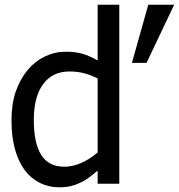

<svg xmlns="http://www.w3.org/2000/svg" viewBox="-20 -780 759 815"><path d="M486.3 0H394.5V-55.7Q368.7 -34.2 354.2 -23.7Q339.8 -13.2 320.8 -4.4Q300.3 5.4 279.1 10.3Q257.8 15.1 231.4 15.1Q187 15.1 149.2 -3.7Q111.3 -22.5 85 -57.6Q57.6 -94.7 43.2 -147.7Q28.8 -200.7 28.8 -268.6Q28.8 -337.9 46.6 -390.6Q64.5 -443.4 98.6 -484.4Q128.4 -520 170.7 -540.3Q212.9 -560.5 259.3 -560.5Q298.8 -560.5 329.1 -552Q359.4 -543.5 394.5 -523.4V-759.8H486.3ZM719.2 -759.8 602.1 -513.2H540L609.4 -759.8ZM394.5 -447.3Q360.8 -463.4 333.7 -470Q306.6 -476.6 274.4 -476.6Q203.1 -476.6 163.3 -423.1Q123.5 -369.6 123.5 -270.5Q123.5 -172.4 155 -122.3Q186.5 -72.3 252.9 -72.3Q288.6 -72.3 325 -88.4Q361.3 -104.5 394.5 -132.8Z"/></svg>

Font: SG Kara Bold
Style: Regular
Weight: 400
Designer: Damoon Khanjanzadeh
Version: Version 1.000